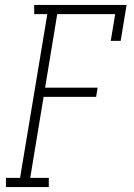

<svg xmlns="http://www.w3.org/2000/svg" viewBox="-20 -755 540 775"><path d="M4 0V-37H61L171 -698H118V-735H491L467 -590H427L445 -698H211L162 -401H374L368 -364H156L102 -37H177V0Z"/></svg>

Font: Iosevka Slab Extralight
Style: Italic
Weight: 200
Italic angle: -9°
Monospace: yes
Designer: Belleve Invis
Foundry: Belleve Invis
Version: Version 11.1.1; ttfautohint (v1.8.3)